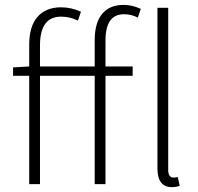

<svg xmlns="http://www.w3.org/2000/svg" viewBox="-20 -751 806 783"><path d="M681.2 12.2Q622.1 12.2 622.1 -64V-719.2H666V-58.1Q666 -27.3 687 -26.9Q694.8 -26.9 705.1 -28.8L712.9 6.8Q698.2 12.2 681.2 12.2ZM366.2 0V-441.9H143.1V0H99.1V-441.9H33.2V-476.1L99.1 -480V-568.8Q99.1 -643.1 132.8 -682.1Q167 -721.2 229 -721.2Q271 -721.2 310.1 -703.1L297.9 -667Q265.6 -683.1 229 -683.1Q143.1 -683.1 143.1 -565.9V-480H366.2V-586.9Q366.2 -657.7 396.5 -694.3Q426.8 -731 483.9 -731Q519 -731 554.2 -714.8L542 -679.2Q515.1 -693.4 484.9 -692.9Q409.7 -692.9 410.2 -584V-480H521V-441.9H410.2V0Z"/></svg>

Font: SourceSansPro-Light
Style: Regular
Weight: 300
Designer: Paul D. Hunt
Foundry: Adobe Systems Incorporated
Version: Version 2.020;PS 2.0;hotconv 1.0.86;makeotf.lib2.5.63406